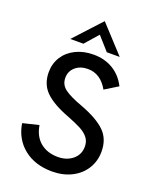

<svg xmlns="http://www.w3.org/2000/svg" viewBox="-167 -1010 902 1117"><g transform="rotate(20 284.0 -451.5)"><path d="M35 -193 134 -217Q145 -150 188 -114.5Q231 -79 297 -79Q352 -79 388.5 -109.5Q425 -140 425 -189Q425 -221 407.5 -243.5Q390 -266 359 -282.5Q328 -299 274 -320Q175 -357 127 -403.5Q79 -450 79 -525Q79 -578 105.5 -620Q132 -662 180.5 -686Q229 -710 291 -710Q359 -710 411 -679Q463 -648 494 -588L413 -538Q367 -620 288 -620Q241 -620 211 -594Q181 -568 181 -527Q181 -485 214.5 -459.5Q248 -434 328 -405Q429 -367 477.5 -320Q526 -273 526 -195Q526 -136 496.5 -88.5Q467 -41 414 -14.5Q361 12 294 12Q188 12 119 -43.5Q50 -99 35 -193ZM284 -915 437 -749H357L284 -831L212 -749H131Z"/></g></svg>

Font: Hanken Grotesk Medium
Style: Regular
Weight: 500
Designer: Alfredo Marco Pradil
Foundry: Hanken Design Co.
Version: Version 3.014